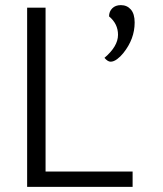

<svg xmlns="http://www.w3.org/2000/svg" viewBox="-20 -730 637 750"><path d="M498 -60V0H86V-700H158V-60ZM388 -504Q441 -549 441 -594Q441 -637 406 -666Q406 -685 418.5 -697.5Q431 -710 452 -710Q476 -710 491 -693Q506 -676 506 -642Q506 -578 462 -523Q451 -509 437.5 -499Q424 -489 412 -489Q401 -489 388 -504Z"/></svg>

Font: Krub
Style: Regular
Weight: 400
Designer: Ekaluck Peanpanawate
Foundry: Cadson Demak Co.,Ltd.
Version: Version 1.000; ttfautohint (v1.6)